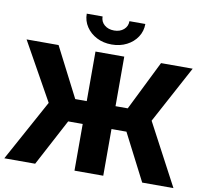

<svg xmlns="http://www.w3.org/2000/svg" viewBox="-97 -1049 1233 1155"><g transform="rotate(10 519.5 -471.5)"><path d="M607.4 -727.5V-424.8H682.1L832 -727.5H1025.4L836.4 -376.5L1036.1 0H845.2L698.7 -285.2H607.4V0H431.6V-285.2H342.8L191.4 0H2.9L208 -374.5L10.7 -727.5H206.1L361.3 -424.8H431.6V-727.5ZM519.5 -786.1Q468.3 -786.1 428 -806.9Q387.7 -827.6 364 -863.3Q340.3 -898.9 340.3 -942.9H437Q437 -911.1 460.2 -891.4Q483.4 -871.6 519.5 -871.6Q555.2 -871.6 578.1 -891.4Q601.1 -911.1 601.1 -942.9H698.2Q698.2 -898.9 674.8 -863.3Q651.4 -827.6 610.8 -806.9Q570.3 -786.1 519.5 -786.1Z"/></g></svg>

Font: Inter Display ExtraBold
Style: Regular
Weight: 800
Designer: Rasmus Andersson
Foundry: rsms
Version: Version 4.000;git-a52131595